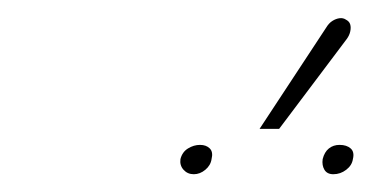

<svg xmlns="http://www.w3.org/2000/svg" viewBox="-20 -871 418 216"><path d="M218 -692Q220 -700 216 -704Q212 -708 205 -708Q198 -708 191.5 -704Q185 -700 183 -692Q182 -685 186.5 -680Q191 -675 198 -675Q205 -675 211 -680Q217 -685 218 -692ZM377 -692Q379 -700 374.5 -704Q370 -708 362 -708Q355 -708 350 -704Q345 -700 343 -692Q342 -685 345 -680Q348 -675 355 -675Q363 -675 369.5 -680Q376 -685 377 -692ZM370 -827Q373 -831 374 -835.5Q375 -840 374 -843.5Q373 -847 369 -849Q366 -851 362 -850.5Q358 -850 354 -847.5Q350 -845 347 -840L272 -726H294Z"/></svg>

Font: Advent Pro Thin
Style: Italic
Weight: 250
Italic angle: -12°
Version: Version 3.000